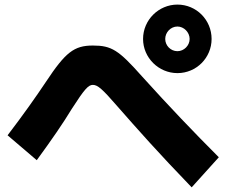

<svg xmlns="http://www.w3.org/2000/svg" viewBox="-20 -803 978 829"><path d="M746.1 -487.3C828.1 -487.3 893.6 -553.7 893.6 -634.8C893.6 -716.8 828.1 -783.2 746.1 -783.2C665 -783.2 597.7 -716.8 597.7 -634.8C597.7 -553.7 665 -487.3 746.1 -487.3ZM746.1 -582C716.8 -582 693.4 -606.4 693.4 -634.8C693.4 -663.1 716.8 -688.5 746.1 -688.5C774.4 -688.5 798.8 -663.1 798.8 -634.8C798.8 -606.4 774.4 -582 746.1 -582ZM807.6 5.9 924.8 -124C815.4 -233.4 710 -343.8 592.8 -473.6C492.2 -586.9 461.9 -606.4 380.9 -606.4C299.8 -606.4 262.7 -577.1 178.7 -450.2C135.7 -385.7 82 -309.6 12.7 -218.8L138.7 -111.3C205.1 -202.1 252 -270.5 290 -333C344.7 -418 361.3 -436.5 380.9 -436.5C401.4 -436.5 421.9 -418.9 484.4 -346.7C575.2 -243.2 664.1 -142.6 807.6 5.9Z"/></svg>

Font: Pretendard Black
Style: Regular
Weight: 900
Designer: Base glyphs from Inter by Rasmus Andersson; Hangeul glyphs from Noto Sans CJK(Source Han Sans) by Jang Soo-young and Kan
Foundry: Kil Hyung-jin
Version: Version 1.309;Glyphs 3.2 (3225)